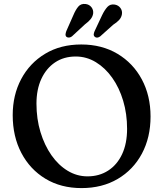

<svg xmlns="http://www.w3.org/2000/svg" viewBox="-20 -944 835 982"><path d="M395.5 -716.5Q501 -716.5 581 -668.8Q661 -621 705.5 -537.8Q750 -454.5 750 -348Q750 -241 705.8 -158.2Q661.5 -75.5 582 -28.8Q502.5 18 397 18Q291.5 18 212.5 -29.8Q133.5 -77.5 89.2 -161.8Q45 -246 45 -355Q45 -458 88.5 -539.8Q132 -621.5 210.8 -669Q289.5 -716.5 395.5 -716.5ZM630 -285Q630 -361.5 610 -428.5Q590 -495.5 554 -546.2Q518 -597 470.2 -626Q422.5 -655 367.5 -655Q306.5 -655 261.5 -624.8Q216.5 -594.5 191.5 -540.5Q166.5 -486.5 166.5 -414Q166.5 -336 187 -268.5Q207.5 -201 243.2 -150Q279 -99 326.2 -70.5Q373.5 -42 427.5 -42Q487.5 -42 533.2 -71.5Q579 -101 604.5 -155.5Q630 -210 630 -285ZM355 -866Q366.5 -893.5 380.2 -910Q394 -926.5 418 -923.5Q437 -921 447.8 -907Q458.5 -893 456.5 -875Q454 -859 443.5 -846Q433 -833 414.5 -819.5L348 -758Q341.5 -753 333.8 -752Q326 -751 320 -755.5Q314.5 -761 315.2 -768.5Q316 -776 319 -784.5ZM502 -866Q515 -893 529.5 -908.8Q544 -924.5 567.5 -920.5Q586 -917 596.2 -902.8Q606.5 -888.5 603.5 -870.5Q600.5 -854 589.2 -841.8Q578 -829.5 559 -817.5L492 -757.5Q475 -746 464 -756.5Q458.5 -762 459.5 -769.5Q460.5 -777 464 -785Z"/></svg>

Font: Fraunces 9pt S100
Style: Regular
Weight: 400
Version: Version 1.000; ttfautohint (v1.8.3)